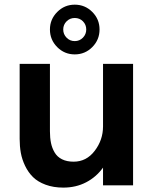

<svg xmlns="http://www.w3.org/2000/svg" viewBox="-20 -810 662 839"><path d="M198.2 -681.2Q198.2 -725.6 230 -757.6Q261.7 -789.6 306.6 -789.6Q351.6 -789.6 383.3 -757.8Q415 -726.1 415 -681.2Q415 -636.2 383.3 -604.2Q351.6 -572.3 306.6 -572.3Q261.7 -572.3 230 -604.2Q198.2 -636.2 198.2 -681.2ZM306.6 -731.4Q285.6 -731.4 271 -716.8Q256.3 -702.1 256.3 -681.2Q256.3 -660.2 271 -645.3Q285.6 -630.4 306.6 -630.4Q327.6 -630.4 342.3 -645.3Q356.9 -660.2 356.9 -681.2Q356.9 -702.1 342.5 -716.8Q328.1 -731.4 306.6 -731.4ZM256.8 9.8Q213.4 9.8 179.2 -2.9Q145 -15.6 124.3 -36.1Q103.5 -56.6 89.8 -85Q76.2 -113.3 71 -142.1Q65.9 -170.9 65.9 -202.6V-530.8H198.2V-236.3Q198.2 -207.5 202.9 -185.1Q207.5 -162.6 218.8 -143.6Q230 -124.5 251 -114Q272 -103.5 301.8 -103.5Q357.9 -103.5 394 -151.1Q430.2 -198.7 430.2 -257.3V-530.8H561.5V0H430.2V-77.6Q400.9 -36.6 356.4 -13.4Q312 9.8 256.8 9.8Z"/></svg>

Font: Epilogue SemiBold
Style: Regular
Weight: 600
Designer: Tyler Finck
Foundry: Etcetera Type Co
Version: Version 2.112